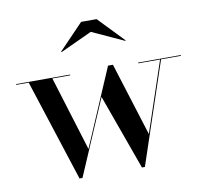

<svg xmlns="http://www.w3.org/2000/svg" viewBox="-78 -772 939 868"><g transform="rotate(-10 392.0 -338.0)"><path d="M766.5 -460V-456.5H675L518.5 10H505L380.5 -335.5L232 10H218.5L67.5 -456.5H10V-460H258V-456.5H176L281.5 -114.5L434 -470H456.5L562 -133.5L670.5 -456.5H570.5V-460ZM237.5 -566.5 236 -569 348.5 -686H419.5L532 -569L530.5 -566.5L383.5 -634Z"/></g></svg>

Font: Bodoni Moda 48pt Medium
Style: Regular
Weight: 500
Designer: Owen Earl
Foundry: indestructible type
Version: Version 2.005